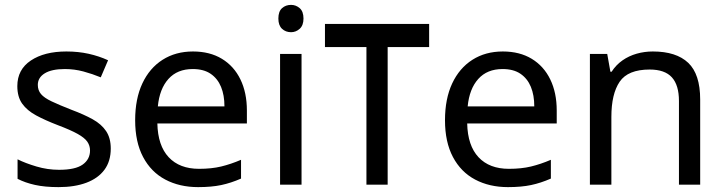

<svg xmlns="http://www.w3.org/2000/svg" viewBox="-20 -757 2971 787"><path d="M434 -148Q434 -96 408 -61Q382 -26 334 -8Q286 10 220 10Q164 10 123.5 1Q83 -8 52 -24V-104Q84 -88 129.5 -74.5Q175 -61 222 -61Q289 -61 319 -82.5Q349 -104 349 -140Q349 -160 338 -176Q327 -192 298.5 -208Q270 -224 217 -244Q165 -264 128 -284Q91 -304 71 -332Q51 -360 51 -404Q51 -472 106.5 -509Q162 -546 252 -546Q301 -546 343.5 -536.5Q386 -527 423 -510L393 -440Q359 -454 322 -464Q285 -474 246 -474Q192 -474 163.5 -456.5Q135 -439 135 -409Q135 -387 148 -371.5Q161 -356 191.5 -341.5Q222 -327 273 -307Q324 -288 360 -268Q396 -248 415 -219.5Q434 -191 434 -148Z M771 -546Q840 -546 889.5 -516Q939 -486 965.5 -431.5Q992 -377 992 -304V-251H625Q627 -160 671.5 -112.5Q716 -65 796 -65Q847 -65 886.5 -74.5Q926 -84 968 -102V-25Q927 -7 887 1.5Q847 10 792 10Q716 10 657.5 -21Q599 -52 566.5 -113.5Q534 -175 534 -264Q534 -352 563.5 -415Q593 -478 646.5 -512Q700 -546 771 -546ZM770 -474Q707 -474 670.5 -433.5Q634 -393 627 -321H900Q900 -367 886 -401Q872 -435 843.5 -454.5Q815 -474 770 -474Z M1216 -536V0H1128V-536ZM1173 -737Q1193 -737 1208.5 -723.5Q1224 -710 1224 -681Q1224 -653 1208.5 -639Q1193 -625 1173 -625Q1151 -625 1136 -639Q1121 -653 1121 -681Q1121 -710 1136 -723.5Q1151 -737 1173 -737Z M1739 -659V-564H1569V0H1482V-564H1312V-659Z M2041 -546Q2110 -546 2159.5 -516Q2209 -486 2235.5 -431.5Q2262 -377 2262 -304V-251H1895Q1897 -160 1941.5 -112.5Q1986 -65 2066 -65Q2117 -65 2156.5 -74.5Q2196 -84 2238 -102V-25Q2197 -7 2157 1.5Q2117 10 2062 10Q1986 10 1927.5 -21Q1869 -52 1836.5 -113.5Q1804 -175 1804 -264Q1804 -352 1833.5 -415Q1863 -478 1916.5 -512Q1970 -546 2041 -546ZM2040 -474Q1977 -474 1940.5 -433.5Q1904 -393 1897 -321H2170Q2170 -367 2156 -401Q2142 -435 2113.5 -454.5Q2085 -474 2040 -474Z M2656 -546Q2752 -546 2801 -499.5Q2850 -453 2850 -349V0H2763V-343Q2763 -408 2734 -440Q2705 -472 2643 -472Q2554 -472 2520 -422Q2486 -372 2486 -278V0H2398V-536H2469L2482 -463H2487Q2505 -491 2531.5 -509.5Q2558 -528 2590 -537Q2622 -546 2656 -546Z"/></svg>

Font: uoriya05
Style: Book
Weight: 400
Designer: Jelle Bosma - Monotype Design Team
Foundry: Monotype Imaging Inc.
Version: Version 2.003